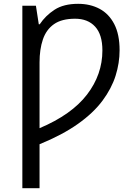

<svg xmlns="http://www.w3.org/2000/svg" viewBox="-20 -745 701 1005"><path d="M389 -725Q452 -725 501 -699Q550 -673 578 -619Q606 -565 606 -482Q606 -415 585 -348.5Q564 -282 516.5 -218Q469 -154 388 -96.5Q307 -39 187 10V240H97V-715H168L183 -618H188Q218 -663 265.5 -694Q313 -725 389 -725ZM373 -647Q303 -647 262.5 -618.5Q222 -590 204.5 -538.5Q187 -487 187 -418V-74Q355 -145 435.5 -250Q516 -355 516 -481Q516 -564 478 -605.5Q440 -647 373 -647Z"/></svg>

Font: Noto Sans Historical
Style: Regular
Weight: 400
Designer: Monotype Design Team
Foundry: Monotype Imaging Inc.
Version: Version 2.013; ttfautohint (v1.8.4.7-5d5b)